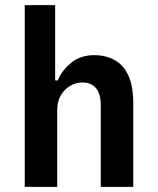

<svg xmlns="http://www.w3.org/2000/svg" viewBox="-20 -725 612 745"><path d="M76 0V-705H194V-413H204Q221 -453 257 -482Q293 -511 345 -511Q391 -511 425.5 -491.5Q460 -472 478.5 -431Q497 -390 497 -325V0H371V-316Q371 -347 362.5 -366.5Q354 -386 338 -395.5Q322 -405 300 -405Q274 -405 251.5 -391.5Q229 -378 215.5 -354Q202 -330 202 -300V0Z"/></svg>

Font: Nunito Sans 7pt Condensed
Style: Bold
Weight: 700
Width: 3
Designer: Vernon Adams
Foundry: Vernon Adams
Version: Version 3.101;gftools[0.9.27]